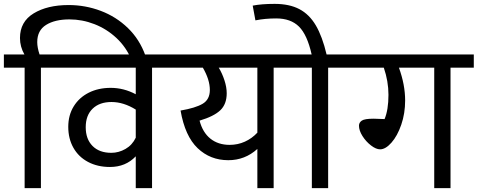

<svg xmlns="http://www.w3.org/2000/svg" viewBox="-40 -970 2463 990"><path d="M710 -683 638 -661Q611 -727 560.5 -774Q510 -821 447 -845.5Q384 -870 318 -870Q243 -870 197.5 -841.5Q152 -813 152 -753Q152 -725 164 -689H265V-621H171V0H87V-621H-20V-689H86Q63 -729 63 -774Q63 -858 133.5 -901Q204 -944 314 -944Q400 -944 479.5 -914Q559 -884 619.5 -825.5Q680 -767 710 -683Z M864 -621H744V0H660V-164Q608 -109 527 -109Q463 -109 414 -135Q365 -161 338.5 -208Q312 -255 312 -316Q312 -376 340 -421.5Q368 -467 417.5 -492Q467 -517 531 -517Q598 -517 660 -484V-621H230V-689H864ZM660 -260V-405Q597 -444 535 -444Q473 -444 437.5 -409.5Q402 -375 402 -314Q402 -253 437 -217.5Q472 -182 534 -182Q572 -182 607 -202Q642 -222 660 -260Z M1491 -621H1371V0H1287V-202Q1223 -144 1137 -144Q1044 -144 979 -206Q914 -268 891 -400Q968 -413 1005 -435Q1042 -457 1042 -506Q1042 -559 1006 -621H824V-689H1491ZM1287 -621H1088Q1106 -591 1117.5 -555.5Q1129 -520 1129 -489Q1129 -433 1096 -401.5Q1063 -370 989 -348Q1005 -287 1045 -255Q1085 -223 1144 -223Q1186 -223 1222.5 -239.5Q1259 -256 1287 -286Z M1772 -621H1652V0H1568V-621H1451V-689H1567Q1544 -791 1501.5 -833Q1459 -875 1384 -875Q1327 -875 1277 -865L1263 -941Q1308 -950 1376 -950Q1452 -950 1503.5 -923Q1555 -896 1588.5 -839Q1622 -782 1644 -689H1772Z M2403 -621H2283V0H2199V-621H2017Q2049 -533 2049 -452Q2049 -385 2029 -327Q2009 -269 1978.5 -234.5Q1948 -200 1920 -200Q1899 -200 1873 -220Q1847 -240 1829 -268.5Q1811 -297 1811 -322Q1811 -338 1825.5 -348Q1840 -358 1887 -358Q1897 -358 1943 -356Q1963 -404 1963 -481Q1963 -551 1939 -621H1732V-689H2403Z"/></svg>

Font: FiraGOUPP
Style: Medium
Weight: 400
Designer: bBox Type
Foundry: bBox Type GmbH
Version: Version 1.001